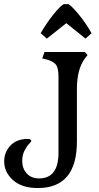

<svg xmlns="http://www.w3.org/2000/svg" viewBox="-38 -904 482 936"><path d="M285.2 -791 378.9 -715.8 408.2 -742.2Q380.9 -791 346.7 -832.5Q312.5 -874 295.9 -883.8H272.5Q253.9 -873 221.2 -832Q188.5 -791 160.2 -742.2L190.4 -715.8ZM336.9 -213.9V-468.8Q336.9 -567.4 376 -619.1L388.7 -635.7L376 -650.4H178.7L168 -619.1L188.5 -614.3Q223.6 -604.5 235.4 -587.9Q247.1 -571.3 247.1 -530.3V-159.2Q247.1 -34.2 152.3 -34.2Q114.3 -34.2 92.3 -58.6Q70.3 -83 70.3 -119.1Q70.3 -147.5 81.1 -168.9Q91.8 -190.4 103 -201.7Q114.3 -212.9 114.3 -216.8Q114.3 -226.6 96.7 -226.6Q43 -226.6 12.7 -194.3Q-17.6 -162.1 -17.6 -117.2Q-17.6 -64.5 25.4 -25.9Q68.4 12.7 146.5 12.7Q336.9 12.7 336.9 -213.9Z"/></svg>

Font: Kurale
Style: Regular
Weight: 400
Version: 1.0; ttfautohint (v1.3)